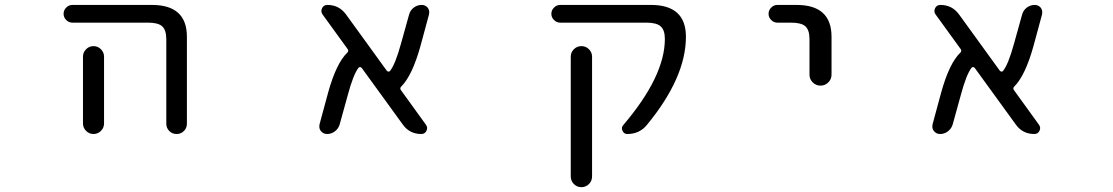

<svg xmlns="http://www.w3.org/2000/svg" viewBox="-20 -567 4540 783"><path d="M275.4 -474.6Q260.7 -474.6 250 -485.4Q239.3 -496.1 239.3 -510.7Q239.3 -525.4 250 -536.1Q260.7 -546.9 275.4 -546.9H599.6Q742.2 -546.9 742.2 -417V-62.5Q742.2 -44.9 730 -32.7Q717.8 -20.5 700.2 -20.5Q682.6 -20.5 670.4 -32.7Q658.2 -44.9 658.2 -62.5V-407.2Q658.2 -444.3 641.6 -459.5Q625 -474.6 585 -474.6ZM404.3 -335.9V-99.6V-63.5Q404.3 -45.9 391.6 -33.2Q378.9 -20.5 361.3 -20.5Q343.8 -20.5 331.1 -33.2Q318.4 -45.9 318.4 -63.5V-99.6V-335.9Q318.4 -353.5 331.1 -366.2Q343.8 -378.9 361.3 -378.9Q378.9 -378.9 391.6 -366.2Q404.3 -353.5 404.3 -335.9Z M1716.8 -58.6Q1725.6 -46.9 1719.2 -33.7Q1712.9 -20.5 1698.2 -20.5Q1650.4 -20.5 1623 -58.6L1455.1 -290Q1452.1 -293 1448.7 -293.5Q1445.3 -293.9 1442.4 -291Q1420.9 -263.7 1398.4 -179.7L1365.2 -59.6Q1360.4 -43 1346.2 -31.7Q1332 -20.5 1313.5 -20.5Q1297.9 -20.5 1288.1 -33.2Q1282.2 -41 1282.2 -51.8Q1282.2 -55.7 1283.2 -60.5L1318.4 -190.4Q1351.6 -309.6 1396.5 -352.5Q1403.3 -359.4 1397.5 -367.2L1294.9 -508.8Q1287.1 -520.5 1293.5 -533.7Q1299.8 -546.9 1315.4 -546.9Q1362.3 -546.9 1390.6 -508.8L1557.6 -278.3Q1560.5 -275.4 1564 -274.9Q1567.4 -274.4 1570.3 -277.3Q1591.8 -303.7 1615.2 -388.7L1648.4 -507.8Q1653.3 -525.4 1667.5 -536.1Q1681.6 -546.9 1700.2 -546.9Q1714.8 -546.9 1724.6 -535.2Q1730.5 -526.4 1730.5 -516.6Q1730.5 -512.7 1729.5 -507.8L1694.3 -377.9Q1661.1 -258.8 1616.2 -213.9Q1609.4 -207 1615.2 -199.2Z M2634.8 -546.9Q2777.3 -546.9 2777.3 -417Q2777.3 -251 2618.2 -57.6Q2587.9 -20.5 2538.1 -20.5Q2524.4 -20.5 2518.6 -33.7Q2512.7 -46.9 2521.5 -56.6Q2691.4 -255.9 2691.4 -408.2Q2691.4 -444.3 2674.3 -459.5Q2657.2 -474.6 2617.2 -474.6H2264.6Q2250 -474.6 2239.3 -485.4Q2228.5 -496.1 2228.5 -510.7Q2228.5 -525.4 2239.3 -536.1Q2250 -546.9 2264.6 -546.9ZM2307.6 152.3V-335.9Q2307.6 -353.5 2320.3 -366.2Q2333 -378.9 2351.1 -378.9Q2369.1 -378.9 2381.8 -366.2Q2394.5 -353.5 2394.5 -335.9V152.3Q2394.5 170.9 2381.8 183.6Q2369.1 196.3 2351.1 196.3Q2333 196.3 2320.3 183.6Q2307.6 170.9 2307.6 152.3Z M3150.4 -474.6Q3135.7 -474.6 3125 -485.4Q3114.3 -496.1 3114.3 -510.7Q3114.3 -525.4 3125 -536.1Q3135.7 -546.9 3150.4 -546.9H3228.5Q3371.1 -546.9 3371.1 -417V-262.7Q3371.1 -244.1 3357.9 -231Q3344.7 -217.8 3326.2 -217.8Q3307.6 -217.8 3294.4 -231Q3281.2 -244.1 3281.2 -262.7V-407.2Q3281.2 -444.3 3264.6 -459.5Q3248 -474.6 3207 -474.6Z M4216.8 -58.6Q4225.6 -46.9 4219.2 -33.7Q4212.9 -20.5 4198.2 -20.5Q4150.4 -20.5 4123 -58.6L3955.1 -290Q3952.1 -293 3948.7 -293.5Q3945.3 -293.9 3942.4 -291Q3920.9 -263.7 3898.4 -179.7L3865.2 -59.6Q3860.4 -43 3846.2 -31.7Q3832 -20.5 3813.5 -20.5Q3797.9 -20.5 3788.1 -33.2Q3782.2 -41 3782.2 -51.8Q3782.2 -55.7 3783.2 -60.5L3818.4 -190.4Q3851.6 -309.6 3896.5 -352.5Q3903.3 -359.4 3897.5 -367.2L3794.9 -508.8Q3787.1 -520.5 3793.5 -533.7Q3799.8 -546.9 3815.4 -546.9Q3862.3 -546.9 3890.6 -508.8L4057.6 -278.3Q4060.5 -275.4 4064 -274.9Q4067.4 -274.4 4070.3 -277.3Q4091.8 -303.7 4115.2 -388.7L4148.4 -507.8Q4153.3 -525.4 4167.5 -536.1Q4181.6 -546.9 4200.2 -546.9Q4214.8 -546.9 4224.6 -535.2Q4230.5 -526.4 4230.5 -516.6Q4230.5 -512.7 4229.5 -507.8L4194.3 -377.9Q4161.1 -258.8 4116.2 -213.9Q4109.4 -207 4115.2 -199.2Z"/></svg>

Font: Rounded-X Mgen+ 1mn regular
Style: Regular
Weight: 400
Designer: [Source Han Sans]
Ryoko NISHIZUKA  (kana & ideographs); Paul D. Hunt (Latin, Greek & Cyrillic); Wenlong ZHANG  (bopomofo
Version: Version 1.059.20150602